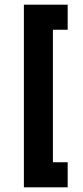

<svg xmlns="http://www.w3.org/2000/svg" viewBox="-20 -760 356 820"><path d="M82 40H269V-67H206V-633H269V-740H82Z"/></svg>

Font: FIGSv2-sans-serif
Style: Bold
Weight: 700
Designer: Matt McInerney, Pablo Impallari, Rodrigo Fuenzalida,Mirko Velimirovic
Foundry: Matt McInerney, Pablo Impallari, Rodrigo Fuenzalida
Version: Version 4.021;hotconv 1.0.109;makeotfexe 2.5.65596